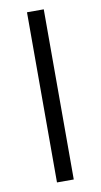

<svg xmlns="http://www.w3.org/2000/svg" viewBox="-83 -749 414 789"><g transform="rotate(-10 124.0 -355.0)"><path d="M89 0V-710H159V0Z"/></g></svg>

Font: Raleway
Style: Regular
Weight: 400
Designer: Matt McInerney, Pablo Impallari, Rodrigo Fuenzalida
Foundry: Matt McInerney, Pablo Impallari, Rodrigo Fuenzalida
Version: Version 4.101;RELEASE